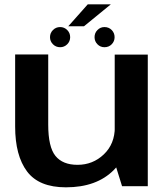

<svg xmlns="http://www.w3.org/2000/svg" viewBox="-20 -836 755 862"><path d="M528 0H643.5V-591H495V-106ZM196.5 -591.5H48V-268Q48 -137.5 101.5 -66.2Q155 5 276 5Q414 5 491.2 -73Q568.5 -151 568.5 -227L495.5 -265.5Q495.5 -190 446.2 -143Q397 -96 328 -96Q261.5 -96 229 -136Q196.5 -176 196.5 -276.5ZM250 -624Q268.5 -624 281.8 -637.2Q295 -650.5 295 -669Q295 -688 281.8 -701.2Q268.5 -714.5 250 -714.5Q231 -714.5 217.8 -701.2Q204.5 -688 204.5 -669Q204.5 -650.5 217.8 -637.2Q231 -624 250 -624ZM449 -624Q468.5 -624 481.5 -637.2Q494.5 -650.5 494.5 -669Q494.5 -688 481.5 -701.2Q468.5 -714.5 449 -714.5Q430.5 -714.5 417.5 -701.2Q404.5 -688 404.5 -669Q404.5 -650.5 417.5 -637.2Q430.5 -624 449 -624ZM286.5 -718H357L477.5 -816.5H374Z"/></svg>

Font: Anybody SemiExpanded SemiBold
Style: Regular
Weight: 600
Width: 6
Designer: Tyler Finck
Foundry: Etcetera Type Company
Version: Version 1.113;gftools[0.9.25]